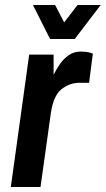

<svg xmlns="http://www.w3.org/2000/svg" viewBox="-20 -743 420 763"><path d="M23 0 96 -526H193V-446Q204 -468 218.5 -489Q233 -510 253.5 -524Q274 -538 301 -538Q324 -538 336.5 -534Q349 -530 349 -530L334 -414H296Q257 -414 224.5 -388.5Q192 -363 182 -293L141 0ZM179 -588 111 -723H199L235 -654L288 -723H380L277 -588Z"/></svg>

Font: Archivo Narrow
Style: Bold Italic
Weight: 700
Italic angle: -8°
Designer: Hector Gatti
Foundry: Omnibus-Type
Version: Version 3.002